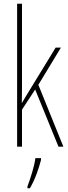

<svg xmlns="http://www.w3.org/2000/svg" viewBox="-20 -780 364 1021"><path d="M97 -361V-760H71V0H97V-197L167 -304L291 0H317L184 -329L304 -527H276L128 -285C116 -266 110 -255 97 -233H96C97 -278 97 -314 97 -361ZM198 71V61H168C164 101 140 175 126 211V221H139C166 176 186 117 198 71Z"/></svg>

Font: Noto Sans Georgian ExtraCondensed Thin
Style: Regular
Weight: 100
Width: 2
Designer: Monotype Design Team, Akaki Razmadze
Foundry: Google LLC
Version: Version 2.005